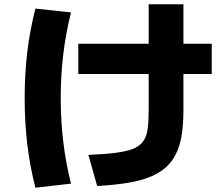

<svg xmlns="http://www.w3.org/2000/svg" viewBox="-20 -817 1040 895"><path d="M392 -95Q467 -98 518 -104.5Q569 -111 599.5 -123Q630 -135 646.5 -157Q663 -179 668 -214Q673 -249 673 -300V-797H835V-300Q835 -223 823 -166.5Q811 -110 783 -70.5Q755 -31 708.5 -6Q662 19 594 32Q526 45 433 50ZM345 -472V-613H967V-472ZM145 58Q119 -44 107 -146Q95 -248 95 -360Q95 -472 107 -573.5Q119 -675 145 -777L311 -759Q287 -664 275 -564.5Q263 -465 263 -360Q263 -255 275 -155.5Q287 -56 311 39Z"/></svg>

Font: M PLUS 1 ExtraBold
Style: Regular
Weight: 800
Designer: Coji Morishita
Foundry: UNDERFOREST DESIGN
Version: Version 1.001